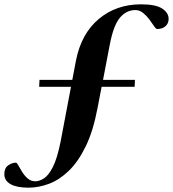

<svg xmlns="http://www.w3.org/2000/svg" viewBox="-60 -747 799 887"><path d="M71.5 120Q17.5 120 -11.2 103.8Q-40 87.5 -40 57.5Q-40 29.5 -22.2 17Q-4.5 4.5 13.5 4.5Q18 4.5 25 17.5Q32 30.5 42.5 47.5Q53 64.5 68 77.5Q83 90.5 103.5 90.5Q121.5 90.5 142.8 77.2Q164 64 184 25Q204 -14 219.5 -90.5L268 -346H121L122.5 -378H274L291 -467.5Q315.5 -591.5 396.2 -659.2Q477 -727 591.5 -727Q659.5 -727 689.2 -707.5Q719 -688 719 -659.5Q719 -639 704.5 -626Q690 -613 666 -613Q660.5 -613 651.8 -626.2Q643 -639.5 630.2 -656.8Q617.5 -674 601.2 -687.2Q585 -700.5 565 -700.5Q524.5 -700.5 494.8 -666.2Q465 -632 447.5 -542.5L416 -378H563.5L562 -346H409.5L390.5 -247.5Q370.5 -141.5 336 -70.8Q301.5 0 258 42Q214.5 84 166.5 102Q118.5 120 71.5 120Z"/></svg>

Font: Newsreader Display SemiBold
Style: Italic
Weight: 600
Italic angle: -17°
Designer: Hugues Gentile
Foundry: Production Type
Version: Version 1.001